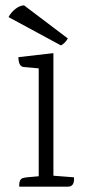

<svg xmlns="http://www.w3.org/2000/svg" viewBox="-20 -699 323 719"><path d="M234 0H52V-7Q52 -27 65 -32Q72 -35 125 -39V-443L69 -448Q49 -450 49 -485L180 -500V-41L257 -35Q260 0 234 0ZM70 -679 234 -555Q223 -536 208 -529L12 -635Q21 -652 37 -665Q53 -678 70 -679Z"/></svg>

Font: Karma Light
Style: Regular
Weight: 300
Designer: Joana Correia
Foundry: Indian Type Foundry
Version: Version 1.202;PS 1.0;hotconv 1.0.78;makeotf.lib2.5.61930; tt